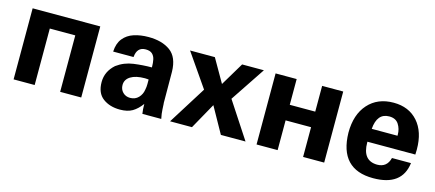

<svg xmlns="http://www.w3.org/2000/svg" viewBox="-45 -909 2979 1315"><g transform="rotate(15 1445.0 -252.0)"><path d="M545.9 0H396.5V-400.4H215.8V0H66.4V-503.9H545.9Z M1113.3 0H979.5Q974.6 -31.2 974.6 -64.5V-69.3Q944.3 -28.3 910.2 -8.3Q876 11.7 822.3 11.7Q750 11.7 701.7 -24.4Q653.3 -60.5 653.3 -138.7Q653.3 -213.9 713.9 -267.6Q766.6 -306.6 832.5 -315.4Q898.4 -324.2 960 -324.2V-331.1Q960 -356.4 955.1 -379.9Q950.2 -403.3 934.6 -418Q918.9 -432.6 887.7 -432.6Q826.2 -432.6 820.3 -360.4H675.8Q678.7 -418.9 707 -454.1Q735.4 -489.3 781.7 -504.4Q828.1 -519.5 884.8 -519.5Q981.4 -519.5 1040 -476.6Q1098.6 -433.6 1100.6 -331.1L1101.6 -127.9Q1101.6 -120.1 1101.6 -115.7Q1101.6 -111.3 1101.6 -108.9Q1101.6 -106.4 1102.5 -104.5Q1102.5 -101.6 1103 -92.8Q1103.5 -84 1104.5 -65.4Q1105.5 -37.1 1113.3 0ZM960 -238.3Q955.1 -238.3 950.2 -239.3Q946.3 -239.3 942.4 -239.7Q938.5 -240.2 933.6 -240.2Q869.1 -240.2 833 -217.8Q796.9 -195.3 796.9 -156.2Q796.9 -125 817.4 -104.5Q837.9 -84 869.1 -84Q905.3 -84 928.2 -107.9Q951.2 -131.8 956.1 -167Q958 -177.7 959 -186Q960 -194.3 960 -205.6Q960 -216.8 960 -238.3Z M1182.6 -503.9H1358.4L1453.1 -338.9L1551.8 -503.9H1706.1L1542 -257.8L1710.9 0H1536.1L1433.6 -183.6L1331.1 0H1175.8L1344.7 -269.5Z M2268.6 0H2119.1V-210.9H1938.5V0H1789.1V-503.9H1938.5V-321.3H2119.1V-503.9H2268.6Z M2857.4 -214.8H2517.6V-210Q2517.6 -81.1 2622.1 -80.1Q2691.4 -80.1 2709 -150.4H2843.8Q2823.2 16.6 2619.1 16.6Q2380.9 16.6 2376 -241.2Q2376 -370.1 2442.9 -444.8Q2509.8 -519.5 2623 -519.5Q2731.4 -519.5 2794.9 -447.8Q2858.4 -376 2858.4 -251Q2858.4 -239.3 2857.4 -214.8ZM2706.1 -307.6V-314.5Q2706.1 -356.4 2685.1 -388.7Q2664.1 -420.9 2618.2 -420.9Q2532.2 -420.9 2523.4 -307.6Z"/></g></svg>

Font: FreeUniversal
Style: Bold
Weight: 700
Version: Version 1.001 March 22, 2017